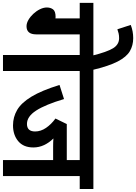

<svg xmlns="http://www.w3.org/2000/svg" viewBox="172 -1108 936 1321"><g transform="rotate(90 640.5 -448.0)"><path d="M217 -528V-229Q217 -162 161 -162Q140 -162 117.5 -175Q95 -188 75.5 -209Q56 -230 44 -254.5Q32 -279 32 -302Q32 -327 45 -344.5Q58 -362 97 -362L107 -361V-528H0V-622H558V-528H469V0H359V-528Z M363 -615Q338 -716 312.5 -757.5Q287 -799 243 -799Q225 -799 210 -795.5Q195 -792 182 -787L152 -879Q195 -896 243 -896Q293 -896 332.5 -873Q372 -850 403.5 -789.5Q435 -729 462 -615Z M1192 -528V0H1082V-345H988Q972 -345 958 -345.5Q944 -346 933 -347Q962 -318 978.5 -283Q995 -248 995 -209Q995 -141 952 -105Q909 -69 843 -69Q786 -69 737 -97.5Q688 -126 645.5 -196Q603 -266 565 -389L662 -420Q700 -292 741 -228.5Q782 -165 833 -165Q885 -165 885 -221Q885 -260 860.5 -296Q836 -332 796 -361L834 -439H1082V-528H544V-622H1281V-528Z"/></g></svg>

Font: Noto Sans Devanagari SemiCondensed SemiBold
Style: Regular
Weight: 600
Width: 4
Designer: Jelle Bosma - Monotype Design Team
Foundry: Monotype Imaging Inc.
Version: Version 2.004; ttfautohint (v1.8.4.7-5d5b)